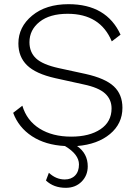

<svg xmlns="http://www.w3.org/2000/svg" viewBox="-20 -690 659 919"><path d="M566 -174Q566 -98 506.5 -48.5Q447 1 349 9Q400 45 400 106Q400 150 370.5 179.5Q341 209 295 209Q237 209 200 174L214 137Q248 169 290 169Q321 169 339.5 150Q358 131 358 97Q358 49 291 9Q197 4 133 -38Q69 -80 43 -150L87 -184Q108 -113 169.5 -74.5Q231 -36 321 -36Q408 -36 461 -71.5Q514 -107 514 -171Q514 -214 483 -242.5Q452 -271 380 -286L244 -316Q151 -337 109.5 -377.5Q68 -418 68 -482Q68 -561 134 -615.5Q200 -670 308 -670Q490 -670 557 -524L515 -492Q460 -624 304 -624Q218 -624 169.5 -585.5Q121 -547 121 -488Q121 -440 152.5 -410.5Q184 -381 261 -364L390 -336Q484 -315 525 -276.5Q566 -238 566 -174Z"/></svg>

Font: Elaine Sans Light
Style: Regular
Weight: 300
Designer: Wei Huang
Foundry: Wei Huang
Version: Version 2.001;December 24, 2019;FontCreator 12.0.0.2547 64-b